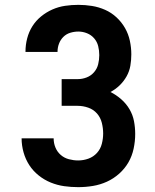

<svg xmlns="http://www.w3.org/2000/svg" viewBox="-20 -763 640 791"><path d="M302 8Q273 8 244.5 4Q216 0 189 -11Q162 -22 139 -40.5Q116 -59 100.5 -83Q85 -107 77 -135.5Q69 -164 69 -193H201Q201 -173 208.5 -155Q216 -137 230.5 -124.5Q245 -112 264 -107Q283 -102 302 -102Q324 -102 344.5 -109.5Q365 -117 379.5 -133Q394 -149 399.5 -170.5Q405 -192 405 -213Q405 -235 399.5 -257Q394 -279 379.5 -295.5Q365 -312 343.5 -319.5Q322 -327 300 -327H234V-437H300Q319 -437 337 -444Q355 -451 367.5 -465.5Q380 -480 384.5 -498.5Q389 -517 389 -536Q389 -555 384.5 -573Q380 -591 368 -605Q356 -619 338.5 -626Q321 -633 303 -633Q286 -633 269.5 -628Q253 -623 241 -611Q229 -599 223 -583Q217 -567 217 -550Q217 -550 217 -549.5Q217 -549 217 -549H85Q85 -549 85 -549.5Q85 -550 85 -551Q85 -578 92 -605Q99 -632 113.5 -655Q128 -678 149.5 -695.5Q171 -713 196 -724Q221 -735 248 -739Q275 -743 303 -743Q331 -743 359 -738.5Q387 -734 413 -722.5Q439 -711 460 -691.5Q481 -672 495 -647.5Q509 -623 515 -595Q521 -567 521 -539Q521 -515 517 -492Q513 -469 501.5 -448.5Q490 -428 473 -411.5Q456 -395 435 -384Q459 -372 479.5 -354Q500 -336 513.5 -313Q527 -290 532 -264Q537 -238 537 -211Q537 -181 530.5 -150.5Q524 -120 509 -94Q494 -68 471 -47.5Q448 -27 420.5 -14.5Q393 -2 363 3Q333 8 302 8Z"/></svg>

Font: Iosevka SS04 XBd Ex
Style: Regular
Weight: 800
Width: 7
Monospace: yes
Designer: Belleve Invis
Foundry: Belleve Invis
Version: Version 19.0.0; ttfautohint (v1.8.4)